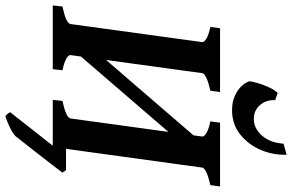

<svg xmlns="http://www.w3.org/2000/svg" viewBox="-205 -696 1074 706"><g transform="rotate(90 332.0 -343.0)"><path d="M233.4 0H-1L2.9 -35.6Q64.9 -48.8 67.4 -65.4L133.8 -549.3Q134.8 -556.2 121.8 -564.5Q108.9 -572.8 78.1 -579.6L83 -615.2H317.4L312.5 -579.6Q250.5 -565.4 248 -549.3L181.6 -65.4Q180.7 -58.6 193.6 -50.5Q206.5 -42.5 237.3 -35.6ZM346.2 0 350.1 -35.6Q411.6 -48.8 414.6 -65.4L481 -549.3Q481.9 -556.2 469 -564.5Q456.1 -572.8 425.3 -579.6L430.2 -615.2H664.6L659.7 -579.6Q597.7 -565.4 595.2 -549.3L525.9 -45.9L584.5 -35.6L580.1 0ZM498 -464.8 125 -31.7 135.3 -121.6 508.3 -554.2ZM507.3 -848.6 547.9 -859.9Q549.8 -811 530.3 -764.9Q510.7 -718.8 473.1 -689Q435.5 -659.2 383.8 -659.2Q347.2 -659.2 318.4 -676.3Q289.6 -693.4 277.8 -722.2Q277.8 -730.5 283.7 -751.2Q289.6 -772 299.6 -793.9Q309.6 -815.9 320.8 -827.1L347.2 -817.9Q345.7 -785.2 365.2 -762.2Q384.8 -739.3 416.5 -739.3Q450.7 -739.3 477.3 -769Q503.9 -798.8 507.3 -848.6ZM613.8 -35.6Q609.9 -30.3 593 -8.3Q576.2 13.7 554 42.2Q531.7 70.8 511 97.2Q490.2 123.5 479 137.7Q471.7 145 457.5 152.6Q443.4 160.2 429 166Q414.6 171.9 406.2 174.3Q397.9 168.5 391.6 156.7L514.6 0L495.6 -48.8H604.5Z"/></g></svg>

Font: Gentium Plus
Style: Bold Italic
Weight: 700
Italic angle: -8°
Designer: Victor Gaultney, Annie Olsen, Iska Routamaa, Becca Hirsbrunner
Foundry: SIL International
Version: Version 6.101